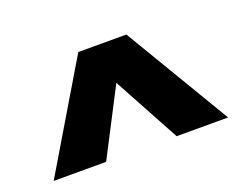

<svg xmlns="http://www.w3.org/2000/svg" viewBox="-63 -956 685 540"><g transform="rotate(-20 279.5 -685.5)"><path d="M540 -527H386L278 -726L175 -527H18L207 -844H351Z"/></g></svg>

Font: FiraGOUPP
Style: Bold
Weight: 700
Designer: bBox Type
Foundry: bBox Type GmbH
Version: Version 1.001